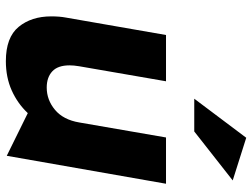

<svg xmlns="http://www.w3.org/2000/svg" viewBox="-120 -708 840 639"><g transform="rotate(90 299.5 -389.0)"><path d="M35 -140Q35 -74 70 -31.5Q105 11 184 11Q238 11 281.5 -8.5Q325 -28 357 -62L499 8L592 -522H438L388 -233Q379 -180 346 -152.5Q313 -125 272 -125Q238 -125 218 -143.5Q198 -162 198 -201Q198 -215 201 -233L251 -522H97L39 -189Q35 -168 35 -140ZM309 -616H418L581 -744L439 -789Z"/></g></svg>

Font: Geom Bold
Style: Bold Italic
Weight: 700
Italic angle: -10°
Version: Version 1.102